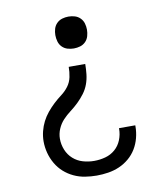

<svg xmlns="http://www.w3.org/2000/svg" viewBox="-79 -608 708 825"><g transform="rotate(-10 275.0 -195.0)"><path d="M275 -403Q261 -403 247.5 -407Q234 -411 224 -421Q214 -431 210 -445Q206 -459 206 -473Q206 -487 210 -500.5Q214 -514 224 -524Q234 -534 247.5 -538Q261 -542 275 -542Q289 -542 302.5 -538Q316 -534 326 -524Q336 -514 340 -500.5Q344 -487 344 -473Q344 -459 340 -445Q336 -431 326 -421Q316 -411 302.5 -407Q289 -403 275 -403ZM277 152Q252 152 226.5 148Q201 144 177.5 133Q154 122 135 105Q116 88 103 65.5Q90 43 83.5 18Q77 -7 77 -32Q77 -54 82.5 -76Q88 -98 98 -117.5Q108 -137 122 -154Q136 -171 152 -186Q168 -201 186 -214.5Q204 -228 217 -245.5Q230 -263 234.5 -285Q239 -307 239 -329H311Q311 -307 308.5 -284.5Q306 -262 298.5 -241.5Q291 -221 277.5 -203Q264 -185 248 -169.5Q232 -154 214 -140.5Q196 -127 181 -111Q166 -95 157 -74Q148 -53 148 -31Q148 -6 157.5 17.5Q167 41 185.5 57.5Q204 74 228 81Q252 88 277 88Q302 88 326 81.5Q350 75 368.5 59Q387 43 396.5 19.5Q406 -4 406 -29V-32H477V-27Q477 -2 470.5 23Q464 48 451 69.5Q438 91 418.5 107.5Q399 124 376 134Q353 144 327.5 148Q302 152 277 152Z"/></g></svg>

Font: Lode Term
Style: Regular
Weight: 400
Monospace: yes
Designer: Belleve Invis
Foundry: Belleve Invis
Version: Version 29.2.0